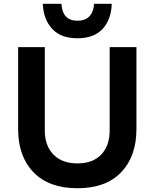

<svg xmlns="http://www.w3.org/2000/svg" viewBox="-20 -980 820 1019"><path d="M207 -960H306.2Q311 -870.1 391.1 -870.1Q433.6 -870.1 455.6 -894.5Q477.5 -918.9 479 -960H573.2Q570.3 -876 524.4 -826.4Q478.5 -776.9 391.1 -776.9Q303.7 -776.9 257.3 -826.4Q210.9 -876 207 -960ZM391.1 19Q239.7 19 158 -65.4Q76.2 -149.9 76.2 -294.9V-730H217.8V-287.1Q217.8 -207 263.4 -159.9Q309.1 -112.8 391.1 -112.8Q472.7 -112.8 517.3 -159.7Q562 -206.5 562 -287.1V-730H704.1V-294.9Q704.1 -149.9 622.8 -65.4Q541.5 19 391.1 19Z"/></svg>

Font: Sora SemiBold
Style: Regular
Weight: 600
Designer: Jonathan Barnbrook, Julián Moncada
Foundry: Barnbrook Fonts
Version: Version 2.000